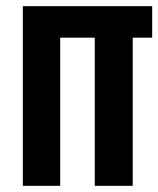

<svg xmlns="http://www.w3.org/2000/svg" viewBox="-20 -602 513 622"><path d="M54 -582H473V-480H410V0H287V-480H175V0H54Z"/></svg>

Font: Khand SemiBold
Style: Regular
Weight: 600
Designer: Devanagari: Sanchit Sawaria, Jyotish Sonowal; Latin: Satya Rajpurohit
Foundry: Indian Type Foundry
Version: Version 1.101;PS 1.0;hotconv 1.0.78;makeotf.lib2.5.61930; tt